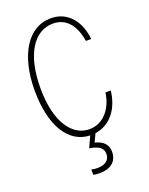

<svg xmlns="http://www.w3.org/2000/svg" viewBox="-174 -812 885 1140"><g transform="rotate(-20 268.0 -242.0)"><path d="M482 -199H448C437 -108 378 -26 285 -26C180 -26 94 -135 94 -354C94 -564 173 -690 294 -690C389 -690 431 -610 444 -526H477C469 -624 411 -724 293 -724C147 -724 57 -573 57 -353C57 -128 142 6 276 10L244 80C298 88 329 106 329 145C329 182 303 207 249 207C234 207 222 205 213 202V236C219 238 233 240 253 240C321 240 365 208 365 144C365 101 339 72 286 59L310 8C411 -6 470 -93 482 -199Z"/></g></svg>

Font: Kathrein 37 Thin Condensed
Style: Regular
Weight: 250
Width: 3
Designer: Lazydogs Typefoundry, based on Open Sans by Ascender Corporation
Foundry: Lazydogs Typefoundry
Version: Version 1.003;PS 001.003;hotconv 1.0.88;makeotf.lib2.5.64775